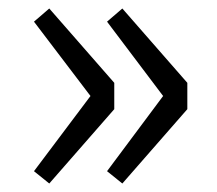

<svg xmlns="http://www.w3.org/2000/svg" viewBox="-20 -507 510 452"><path d="M96 -75 249 -250V-312L96 -487L60 -456L193 -281L60 -104ZM268 -75 421 -250V-312L268 -487L232 -456L364 -281L232 -104Z"/></svg>

Font: ChiuKong Gothic CL Normal
Style: Regular
Weight: 350
Designer: Ryoko NISHIZUKA 西塚涼子 (kana, bopomofo & ideographs); Paul D. Hunt (Latin, Greek & Cyrillic); Sandoll Communications 산돌커뮤니
Foundry: Adobe
Version: Version 1.300